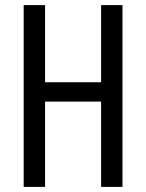

<svg xmlns="http://www.w3.org/2000/svg" viewBox="-20 -734 573 754"><path d="M461 0V-714H377V-411H157V-714H73V0H157V-335H377V0Z"/></svg>

Font: Noto Sans Ethiopic ExtCond
Style: Regular
Weight: 400
Width: 2
Designer: Monotype Design Team
Foundry: Monotype Imaging Inc.
Version: Version 2.102